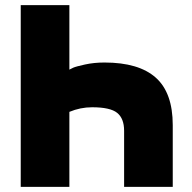

<svg xmlns="http://www.w3.org/2000/svg" viewBox="-20 -730 750 750"><path d="M251 -710V-458Q255.9 -460.9 266.1 -465.6Q276.4 -470.2 311.8 -478Q347.2 -485.8 388.2 -485.8Q522 -485.8 588.4 -426.8Q654.8 -367.7 654.8 -241.2V0H464.8V-219.2Q464.8 -267.1 437.7 -289.1Q410.6 -311 339.8 -311Q293.9 -311 251 -293V0H61V-710Z"/></svg>

Font: Rawline Black
Style: Regular
Weight: 900
Designer: Matt McInerney, Pablo Impallari, Rodrigo Fuenzalida
Foundry: Matt McInerney, Pablo Impallari, Rodrigo Fuenzalida
Version: Version 4.020;PS 004.020;hotconv 1.0.88;makeotf.lib2.5.64775